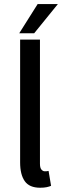

<svg xmlns="http://www.w3.org/2000/svg" viewBox="-20 -903 302 936"><path d="M175.8 12.2Q123 12.2 100.6 -20Q78.1 -52.2 78.1 -110.8V-710H174.8V-104.5Q174.8 -84.5 182.1 -76.2Q189.5 -67.9 198.7 -67.9Q202.6 -67.9 206.3 -68.1Q210 -68.4 216.8 -69.8L229 2.9Q220.2 6.8 207.3 9.5Q194.3 12.2 175.8 12.2ZM73.7 -740.7 163.6 -883.3H262.2L146.5 -740.7Z"/></svg>

Font: Varta Light SemiBold
Style: Regular
Weight: 600
Version: Version 1.004